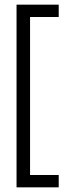

<svg xmlns="http://www.w3.org/2000/svg" viewBox="-20 -716 272 824"><path d="M51 88V-681H109V88ZM51 88V35H232V88ZM51 -643V-696H232V-643Z"/></svg>

Font: Bricolage Grotesque 72pt Condensed ExtraLight
Style: Regular
Weight: 250
Width: 3
Designer: Mathieu Triay
Foundry: Atelier Triay
Version: Version 1.001;gftools[0.9.33.dev8+g029e19f]